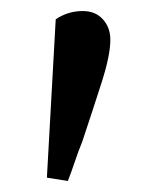

<svg xmlns="http://www.w3.org/2000/svg" viewBox="-20 -757 289 348"><path d="M65 -435 81 -722Q103 -737 130 -737Q153 -737 166.5 -722Q180 -707 180 -685Q180 -657 164.5 -608.5Q149 -560 129 -500Q122 -483 116 -465Q110 -447 103 -429Z"/></svg>

Font: Source Serif Pro
Style: Regular
Weight: 400
Designer: Frank Grießhammer
Foundry: Adobe Systems Incorporated
Version: Version 2.000;PS 1.000;hotconv 16.6.51;makeotf.lib2.5.65220